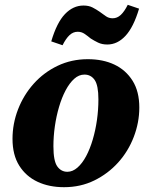

<svg xmlns="http://www.w3.org/2000/svg" viewBox="-20 -762 627 798"><path d="M246 16Q184 16 136 -6.5Q88 -29 60 -73.5Q32 -118 32 -185Q32 -248 55 -307.5Q78 -367 120 -414Q162 -461 219.5 -488.5Q277 -516 345 -516Q408 -516 455.5 -493.5Q503 -471 531 -426.5Q559 -382 559 -315Q559 -253 536 -193Q513 -133 471 -86.5Q429 -40 372 -12Q315 16 246 16ZM260 -48Q282 -48 302 -65.5Q322 -83 338 -113Q354 -143 365.5 -182Q377 -221 383 -263.5Q389 -306 389 -349Q389 -407 373.5 -429.5Q358 -452 331 -452Q308 -452 288.5 -434.5Q269 -417 253 -387Q237 -357 225.5 -318Q214 -279 208 -237Q202 -195 202 -154Q202 -93 218 -70.5Q234 -48 260 -48ZM193 -590Q216 -668 250 -703.5Q284 -739 327 -739Q349 -739 364.5 -731Q380 -723 393 -714Q407 -704 419.5 -695Q432 -686 448 -686Q467 -686 482 -700Q497 -714 511 -742L558 -726Q535 -649 501.5 -613Q468 -577 426 -577Q404 -577 387.5 -585Q371 -593 357 -602Q345 -612 332 -621Q319 -630 303 -630Q284 -630 269 -616Q254 -602 240 -574Z"/></svg>

Font: Source Serif 4 ExtraBold
Style: Italic
Weight: 800
Italic angle: -12°
Designer: Frank Grießhammer
Foundry: Adobe Systems Incorporated
Version: Version 4.004;hotconv 1.0.116;makeotfexe 2.5.65601